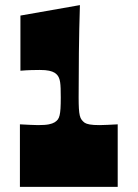

<svg xmlns="http://www.w3.org/2000/svg" viewBox="-20 -732 539 752"><path d="M58 0V-245Q81 -244 98.5 -243Q116 -242 129 -242Q157 -242 171.5 -245Q186 -248 194 -253Q202 -258 206.5 -264Q211 -270 213.5 -280.5Q216 -291 217 -307.5Q218 -324 218 -350Q218 -371 217.5 -385.5Q217 -400 215.5 -410Q214 -420 211 -427Q208 -434 204 -438.5Q200 -443 194 -447Q186 -452 172.5 -455Q159 -458 136 -458Q123 -458 103 -457.5Q83 -457 60 -455V-671L293 -712Q290 -616 289 -526Q288 -436 288 -350Q288 -324 289 -307Q290 -290 292.5 -279.5Q295 -269 300 -262.5Q305 -256 312 -251Q318 -247 331.5 -244.5Q345 -242 370 -242Q384 -242 401.5 -243Q419 -244 441 -245V0Z"/></svg>

Font: Ojuju ExtraLight ExtraBold
Style: Regular
Weight: 800
Version: Version 1.000